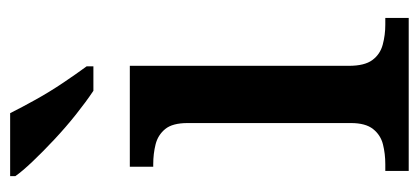

<svg xmlns="http://www.w3.org/2000/svg" viewBox="-238 -568 806 369"><g transform="rotate(-90 164.5 -383.0)"><path d="M21 0V-45H34Q54 -45 72 -49.5Q90 -54 101.5 -68.5Q113 -83 113 -111V-425Q113 -454 101.5 -468Q90 -482 72 -486.5Q54 -491 34 -491H29V-536H223V-115Q223 -85 234 -70Q245 -55 263.5 -50Q282 -45 302 -45H315V0ZM175 -606Q154 -620 129.5 -639.5Q105 -659 81.5 -681Q58 -703 39 -723Q20 -743 11 -756V-766H132Q143 -744 158 -717Q173 -690 190.5 -664Q208 -638 222 -619V-606Z"/></g></svg>

Font: Noto Serif Gujarati Medium
Style: Regular
Weight: 500
Version: Version 2.102